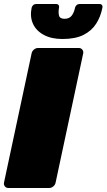

<svg xmlns="http://www.w3.org/2000/svg" viewBox="-23 -940 533 960"><path d="M19 0Q8 0 1.5 -8Q-5 -16 -3 -27L135 -673Q137 -684 146.5 -692Q156 -700 167 -700H371Q382 -700 388.5 -692Q395 -684 393 -673L255 -27Q253 -16 243.5 -8Q234 0 223 0ZM289 -745Q234 -745 196 -765.5Q158 -786 142 -821Q126 -856 135 -901Q137 -909 143 -914.5Q149 -920 158 -920H257Q266 -920 270 -914.5Q274 -909 272 -901Q268 -879 272 -862.5Q276 -846 300 -846Q324 -846 336 -862.5Q348 -879 352 -901Q354 -909 360 -914.5Q366 -920 375 -920H474Q483 -920 487 -914.5Q491 -909 489 -901Q480 -856 457.5 -821Q435 -786 394.5 -765.5Q354 -745 289 -745Z"/></svg>

Font: Rubik Black
Style: Italic
Weight: 900
Italic angle: -12°
Designer: Hubert and Fischer
Foundry: Hubert and Fischer
Version: Version 2.300;gftools[0.9.30]